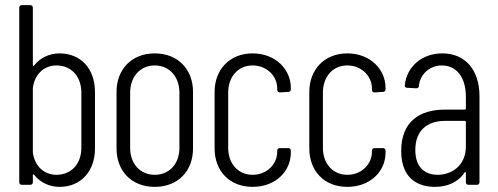

<svg xmlns="http://www.w3.org/2000/svg" viewBox="-20 -720 1939 748"><path d="M212 -512C174 -512 137 -496 113 -465C111 -462 108 -463 108 -466V-690C108 -696 104 -700 98 -700H65C59 -700 55 -696 55 -690V-10C55 -4 59 0 65 0H98C104 0 108 -4 108 -10V-38C108 -41 110 -42 113 -39C137 -8 174 8 212 8C296 8 350 -54 350 -141V-362C350 -452 295 -512 212 -512ZM297 -359V-144C297 -82 258 -39 200 -39C151 -39 114 -74 108 -127V-376C114 -430 151 -465 200 -465C258 -465 297 -422 297 -359Z M583 8C673 8 732 -53 732 -142V-362C732 -450 673 -512 583 -512C493 -512 434 -450 434 -362V-142C434 -53 493 8 583 8ZM583 -39C526 -39 487 -82 487 -144V-359C487 -421 526 -465 583 -465C640 -465 679 -421 679 -359V-144C679 -82 640 -39 583 -39Z M964 8C1054 8 1113 -53 1113 -125V-133C1113 -139 1109 -143 1103 -143H1070C1064 -143 1060 -139 1060 -133V-128C1060 -82 1021 -39 964 -39C908 -39 869 -82 869 -144V-359C869 -422 908 -465 964 -465C1021 -465 1060 -422 1060 -376V-370C1060 -364 1064 -360 1070 -360L1103 -362C1109 -362 1113 -366 1113 -372V-378C1113 -449 1054 -512 964 -512C875 -512 816 -449 816 -362V-142C816 -53 875 8 964 8Z M1333 8C1423 8 1482 -53 1482 -125V-133C1482 -139 1478 -143 1472 -143H1439C1433 -143 1429 -139 1429 -133V-128C1429 -82 1390 -39 1333 -39C1277 -39 1238 -82 1238 -144V-359C1238 -422 1277 -465 1333 -465C1390 -465 1429 -422 1429 -376V-370C1429 -364 1433 -360 1439 -360L1472 -362C1478 -362 1482 -366 1482 -372V-378C1482 -449 1423 -512 1333 -512C1244 -512 1185 -449 1185 -362V-142C1185 -53 1244 8 1333 8Z M1703 -512C1626 -512 1565 -463 1557 -388C1556 -382 1560 -378 1566 -378L1602 -376C1608 -376 1612 -379 1612 -386C1617 -433 1656 -465 1701 -465C1761 -465 1795 -416 1795 -343V-297C1795 -295 1793 -293 1791 -293H1713C1617 -293 1543 -248 1543 -132C1543 -17 1617 8 1674 8C1722 8 1764 -9 1790 -48C1792 -51 1795 -50 1795 -46V-10C1795 -4 1799 0 1805 0H1838C1844 0 1848 -4 1848 -10V-345C1848 -446 1794 -512 1703 -512ZM1685 -39C1636 -39 1598 -67 1598 -136C1598 -213 1646 -249 1713 -249H1791C1793 -249 1795 -247 1795 -245V-150C1795 -74 1739 -39 1685 -39Z"/></svg>

Font: Barlow Condensed Light
Style: Regular
Weight: 300
Width: 3
Designer: Jeremy Tribby
Foundry: Tribby Type
Version: Version 1.422;hotconv 1.0.109;makeotfexe 2.5.65596